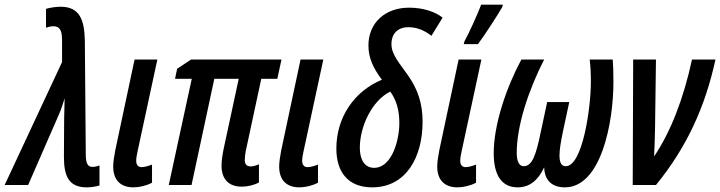

<svg xmlns="http://www.w3.org/2000/svg" viewBox="-72 -796 3098 826"><path d="M301 10C316 10 341 7 356 2V-84C344 -80 336 -78 326 -78C305 -78 297 -93 297 -134L293 -622C291 -710 271 -767 189 -767C169 -767 142 -763 126 -758V-677C139 -681 147 -683 158 -683C183 -683 195 -668 195 -624V-529L-52 0H49L183 -307C192 -327 199 -352 206 -373C205 -343 205 -315 204 -285L203 -122C203 -41 222 10 301 10Z M502 10C527 10 558 3 582 -10V-88C567 -82 550 -77 537 -77C522 -77 514 -87 514 -104C514 -116 516 -127 519 -141L605 -540H507L424 -150C419 -125 415 -98 415 -80C415 -23 445 10 502 10Z M968 7C992 7 1020 1 1042 -11V-89C1032 -85 1019 -80 1007 -80C990 -80 981 -89 981 -107C981 -120 983 -132 985 -145L1052 -457H1121L1139 -540H750L690 -500L681 -457H753L654 0H752L850 -457H955L890 -155C885 -130 881 -103 881 -84C881 -23 914 7 968 7Z M1216 10C1241 10 1272 3 1296 -10V-88C1281 -82 1264 -77 1251 -77C1236 -77 1228 -87 1228 -104C1228 -116 1230 -127 1233 -141L1319 -540H1221L1138 -150C1133 -125 1129 -98 1129 -80C1129 -23 1159 10 1216 10Z M1529 10C1676 10 1746 -121 1746 -272C1746 -348 1727 -411 1681 -475C1650 -520 1612 -560 1612 -606C1612 -651 1639 -679 1685 -679C1719 -679 1752 -667 1784 -642L1832 -720C1804 -743 1753 -763 1688 -763C1585 -763 1513 -698 1513 -600C1513 -544 1536 -500 1571 -453C1450 -403 1375 -289 1375 -157C1375 -54 1427 10 1529 10ZM1537 -74C1497 -74 1476 -109 1476 -160C1476 -253 1529 -364 1607 -402C1634 -364 1646 -322 1646 -266C1646 -197 1616 -74 1537 -74Z M1923 -606H1984C2010 -640 2069 -731 2089 -766L2091 -776H1998C1985 -741 1946 -653 1926 -618ZM1896 10C1921 10 1952 3 1976 -10V-88C1961 -82 1944 -77 1931 -77C1916 -77 1908 -87 1908 -104C1908 -116 1910 -127 1913 -141L1999 -540H1901L1818 -150C1813 -125 1809 -98 1809 -80C1809 -23 1839 10 1896 10Z M2155 10C2206 10 2243 -20 2269 -76C2270 -32 2292 10 2358 10C2515 10 2567 -271 2567 -442C2567 -486 2566 -516 2564 -540H2465C2468 -514 2470 -484 2470 -443C2470 -331 2434 -81 2362 -81C2344 -81 2335 -95 2335 -127C2335 -151 2340 -183 2350 -231L2377 -357H2282L2255 -231C2234 -127 2217 -81 2181 -81C2163 -81 2151 -99 2151 -138C2151 -255 2201 -407 2269 -540H2171C2106 -419 2052 -260 2052 -137C2052 -44 2085 10 2155 10Z M2650 0H2750C2883 -163 2962 -337 3006 -540H2905C2869 -372 2813 -228 2742 -123C2744 -160 2745 -202 2746 -242L2750 -540H2652Z"/></svg>

Font: Noto Sans UI Condensed Medium
Style: Italic
Weight: 500
Width: 3
Italic angle: -12°
Designer: Monotype Design Team
Foundry: Monotype Imaging Inc.
Version: Version 1.901